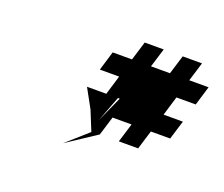

<svg xmlns="http://www.w3.org/2000/svg" viewBox="-74 -770 686 589"><g transform="rotate(20 269.5 -476.0)"><path d="M188 -476 222 -414 248 -350 178 -288 275 -352 294 -414H356L337 -352H400L419 -414H482L501 -476H438L457 -539H520L539 -602H476L495 -664H432L413 -602H351L370 -664H308L289 -602H226L207 -539H270L251 -476ZM257 -392 289 -476H295Z"/></g></svg>

Font: bitstorm
Style: extobl
Weight: 400
Version: Version 0.2